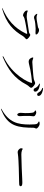

<svg xmlns="http://www.w3.org/2000/svg" viewBox="1537 -2418 926 4040"><g transform="rotate(90 2000.0 -398.0)"><path d="M345 -651C358 -651 371 -653 386 -659C418 -672 527 -685 581 -685C625 -685 656 -682 674 -682C700 -682 706 -686 706 -698C706 -718 664 -756 613 -756C575 -756 575 -739 550 -734C526 -729 448 -715 401 -708C384 -705 369 -704 356 -704C334 -704 318 -707 307 -710C294 -714 283 -720 277 -720C274 -720 271 -717 271 -713C271 -711 272 -708 274 -704C278 -694 287 -682 303 -668C318 -655 331 -651 345 -651ZM157 22C158 22 159 22 162 21C480 -70 624 -223 739 -417C761 -454 806 -476 806 -495C806 -518 740 -572 713 -572C702 -572 682 -550 659 -545C630 -539 394 -503 359 -499C347 -498 336 -497 325 -497C278 -497 242 -506 232 -510C222 -514 214 -520 209 -520C203 -520 201 -511 201 -503C201 -492 205 -479 211 -471C232 -446 269 -420 301 -420C304 -420 314 -420 321 -425C331 -432 335 -440 371 -450C435 -468 667 -508 679 -508C688 -508 692 -505 692 -499C692 -495 690 -489 687 -482C568 -233 396 -93 160 11C156 13 152 15 152 18C152 21 155 22 157 22Z M1968 -717C1980 -717 1999 -724 1999 -747C1999 -812 1882 -841 1843 -841C1834 -841 1829 -840 1829 -835C1829 -827 1843 -822 1860 -814C1897 -796 1911 -774 1929 -743C1939 -725 1952 -717 1968 -717ZM1874 -642C1890 -642 1908 -653 1908 -676C1908 -760 1764 -774 1753 -774C1745 -774 1738 -773 1738 -769C1738 -762 1751 -757 1763 -750C1802 -729 1821 -703 1836 -668C1844 -648 1863 -642 1874 -642ZM1170 9C1174 9 1180 7 1187 4C1436 -106 1623 -227 1764 -498C1789 -545 1827 -563 1827 -592C1827 -622 1755 -675 1732 -675C1713 -675 1677 -655 1649 -647C1606 -635 1302 -615 1288 -615C1269 -615 1251 -617 1223 -628C1214 -632 1206 -635 1199 -635C1196 -635 1189 -634 1189 -625C1189 -608 1206 -572 1226 -555C1238 -545 1256 -538 1280 -538C1292 -538 1305 -540 1320 -544C1462 -585 1702 -610 1714 -610C1719 -610 1724 -609 1724 -601C1721 -546 1564 -197 1183 -13C1167 -5 1163 0 1163 4C1163 7 1166 9 1170 9Z M2273 45C2277 45 2283 43 2288 41C2568 -75 2655 -218 2666 -535C2667 -564 2668 -608 2668 -636C2668 -665 2685 -683 2685 -699C2685 -721 2636 -759 2604 -767C2597 -768 2586 -769 2576 -769C2557 -769 2537 -766 2537 -755C2537 -743 2551 -747 2575 -726C2591 -712 2595 -687 2596 -665C2598 -633 2600 -596 2600 -559C2600 -309 2557 -125 2285 28C2274 34 2268 38 2268 41C2268 43 2269 45 2273 45ZM2390 -298C2412 -298 2424 -326 2424 -351C2424 -370 2420 -398 2420 -429C2420 -448 2419 -476 2419 -507C2419 -547 2420 -589 2424 -611C2426 -621 2427 -630 2427 -638C2427 -660 2416 -677 2369 -694C2362 -697 2354 -698 2346 -698C2324 -698 2304 -689 2304 -680C2304 -673 2312 -669 2325 -662C2343 -652 2348 -637 2352 -614C2358 -581 2360 -525 2360 -469C2360 -434 2354 -369 2354 -366C2354 -326 2376 -298 2390 -298Z M3187 -307C3198 -307 3212 -309 3227 -312C3268 -321 3447 -328 3512 -330C3537 -331 3791 -337 3802 -337C3824 -337 3847 -338 3857 -339C3879 -341 3898 -348 3898 -367C3898 -403 3855 -405 3815 -405C3751 -405 3751 -401 3514 -392C3467 -390 3247 -384 3233 -384C3202 -384 3174 -387 3143 -397C3135 -400 3127 -405 3122 -409C3118 -412 3116 -414 3113 -414C3107 -414 3099 -396 3099 -381C3099 -352 3127 -328 3146 -317C3158 -309 3171 -307 3187 -307Z"/></g></svg>

Font: Shippori Mincho OTF
Style: Regular
Weight: 400
Designer: FONTDASU
Foundry: FONTDASU / Google Inc. / but / Adobe
Version: Version 3.300;hotconv 1.0.109;makeotfexe 2.5.65596